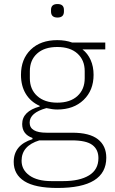

<svg xmlns="http://www.w3.org/2000/svg" viewBox="-20 -720 568 952"><path d="M48 83Q48 -1 141 -30V-36Q90 -54 90 -105Q90 -168 177 -192V-195Q132 -215 108 -254.5Q84 -294 84 -349Q84 -427 132.5 -474Q181 -521 264 -521Q305 -521 338 -509H502V-475H389Q415 -455 429.5 -422.5Q444 -390 444 -349Q444 -272 394.5 -224.5Q345 -177 264 -177Q241 -177 210 -184Q127 -161 127 -112Q127 -62 211 -62H338Q424 -62 465.5 -29.5Q507 3 507 62Q507 212 265 212Q154 212 101 178.5Q48 145 48 83ZM400 -332V-367Q400 -422 364 -454.5Q328 -487 264 -487Q200 -487 164 -454.5Q128 -422 128 -367V-332Q128 -277 164.5 -244Q201 -211 264 -211Q328 -211 364 -244Q400 -277 400 -332ZM293 178Q375 178 421.5 149.5Q468 121 468 64Q468 21 437.5 -1.5Q407 -24 336 -24H175Q87 3 87 77Q87 122 126 150Q165 178 235 178ZM233 -663V-671Q233 -700 265 -700Q297 -700 297 -671V-663Q297 -633 265 -633Q233 -633 233 -663Z"/></svg>

Font: Anuphan ExtraLight
Style: Regular
Weight: 200
Designer: Cadson Demak
Version: Version 3.001